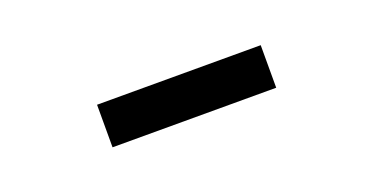

<svg xmlns="http://www.w3.org/2000/svg" viewBox="-21 -388 628 323"><g transform="rotate(-20 293.0 -226.0)"><path d="M439.5 -188H146.5V-264.2H439.5Z"/></g></svg>

Font: XB Zar
Style: Regular
Weight: 400
Designer: Behnam
Foundry: Irmug
Version: Version 8.005 2009